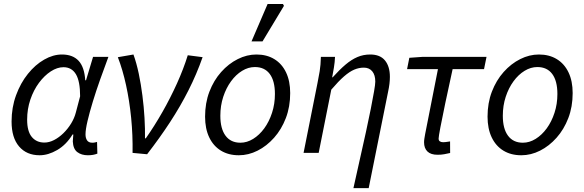

<svg xmlns="http://www.w3.org/2000/svg" viewBox="-20 -774 2956 972"><path d="M180.7 12Q114.8 12 76.7 -32.4Q38.6 -76.8 38.6 -158.5Q38.6 -229.9 61.3 -291.8Q83.9 -353.7 121.2 -400Q158.4 -446.4 203.6 -472.2Q248.7 -498.1 293.7 -498.1Q348.1 -498.1 377.7 -466.5Q407.3 -434.8 411.5 -367.7H415.5L451.1 -486.1H528.8Q507.9 -430.1 487.1 -371.7Q466.3 -313.3 449.8 -259Q433.3 -204.7 423.1 -161.5Q412.9 -118.2 412.9 -93.6Q412.9 -75 420.9 -63.3Q428.9 -51.5 447.5 -51.5Q455.4 -51.5 461.1 -53Q466.9 -54.5 471.3 -55.5L472.9 3.8Q462 7.9 451 9.9Q440 12 424.6 12Q392.7 12 371.6 -3.8Q350.5 -19.5 348.6 -57.8Q348.6 -63.5 349.6 -73.3Q350.5 -83.1 351.2 -93.2H347.2Q315.7 -41.4 269.9 -14.7Q224.1 12 180.7 12ZM204.8 -52.3Q228.9 -52.3 253.8 -65.1Q278.7 -77.9 301.1 -99.8Q323.5 -121.8 340 -148.7Q356.4 -175.6 363.7 -203.5L385.6 -286.5Q385.6 -362.9 364.2 -398.4Q342.8 -433.8 301.3 -433.8Q269.7 -433.8 237.1 -412.6Q204.6 -391.4 177.3 -354.7Q150.1 -318 133.7 -269.9Q117.4 -221.9 117.4 -168.2Q117.4 -109.1 141 -80.7Q164.5 -52.3 204.8 -52.3Z M651.1 0Q652.6 -89.7 644 -177Q635.3 -264.4 618.2 -342.7Q601.2 -421 576.6 -484.4L655.6 -498.1Q671.2 -454.7 682.5 -401.1Q693.7 -347.4 701 -290Q708.4 -232.6 711.6 -177Q714.8 -121.3 714 -73.6H718Q761.9 -136 802.4 -207.2Q842.9 -278.4 876.1 -351.9Q909.3 -425.5 930.6 -494.3L1005.7 -484.6Q975.4 -398.2 934.2 -316.9Q893.1 -235.6 840.9 -155.7Q788.7 -75.8 724.7 6.9Z M1189.1 12Q1136.7 12 1098.3 -11.5Q1060 -34.9 1039.1 -78.8Q1018.2 -122.6 1018.2 -183.4Q1018.2 -252.6 1040.1 -309.9Q1062.1 -367.3 1099.6 -409.4Q1137.2 -451.6 1183.6 -474.8Q1229.9 -498.1 1278.2 -498.1Q1330.6 -498.1 1368.9 -474.6Q1407.3 -451.2 1428.2 -407.3Q1449.1 -363.5 1449.1 -302.7Q1449.1 -233.5 1427.1 -176.2Q1405.1 -118.8 1367.6 -76.7Q1330.1 -34.5 1284 -11.3Q1237.9 12 1189.1 12ZM1197 -51.5Q1230.4 -51.5 1261.7 -70.9Q1293 -90.3 1317.8 -124.1Q1342.5 -158 1357.1 -202.7Q1371.8 -247.5 1371.8 -298.2Q1371.8 -364.6 1345.6 -399.6Q1319.5 -434.6 1270.3 -434.6Q1236.9 -434.6 1205.6 -415.4Q1174.2 -396.2 1149.5 -362.3Q1124.8 -328.5 1110.1 -283.7Q1095.5 -239 1095.5 -187.9Q1095.5 -122.4 1121.8 -87Q1148.1 -51.5 1197 -51.5ZM1253.3 -564.4 1334.7 -753.6H1412.5L1417.5 -744.4L1309 -564.4Z M1769.2 178.5Q1785.8 103.2 1802.1 31Q1818.4 -41.2 1832.6 -105.9Q1846.8 -170.6 1857.2 -223.3Q1867.6 -275.9 1873.7 -311.5Q1879.9 -347.1 1879.9 -360.9Q1879.9 -394.4 1864.5 -413Q1849 -431.6 1821.9 -431.6Q1797.4 -431.6 1773.6 -421.6Q1749.7 -411.6 1721.7 -387.3Q1693.7 -363 1657.1 -320.1L1593.3 0H1516.8L1587.3 -353.6Q1593.3 -383 1598.4 -413.6Q1603.5 -444.3 1604.5 -486.1H1676Q1675 -459 1670.4 -431.7Q1665.9 -404.3 1661.6 -382.4H1664Q1699.1 -421.4 1729.2 -446.9Q1759.3 -472.4 1789.3 -485.2Q1819.3 -498.1 1854.1 -498.1Q1904.4 -498.1 1929.1 -467.8Q1953.8 -437.5 1953.8 -384.9Q1953.8 -368.2 1951.6 -349.6Q1949.4 -331 1944.4 -308L1846.5 178.5Z M2195.3 9.5Q2160.9 9.5 2143.9 -7.1Q2126.8 -23.6 2126.8 -53.8Q2126.8 -62.4 2128.5 -72.8Q2130.2 -83.1 2132.3 -95.2L2197.1 -424H2040.8L2052.2 -481.4L2119.2 -486.1H2443L2430.4 -424H2271.4Q2250.4 -329.1 2234.5 -253Q2218.5 -177 2209.5 -129.5Q2200.5 -82.1 2200.5 -72.5Q2200.5 -62.5 2206.9 -58.3Q2213.3 -54.1 2222.7 -54.1Q2233.3 -54.1 2241.7 -55.6Q2250.1 -57.1 2258.5 -58.1L2258.8 0.5Q2244.1 3.9 2229.2 6.7Q2214.4 9.5 2195.3 9.5Z M2619.1 12Q2566.7 12 2528.3 -11.5Q2490 -34.9 2469.1 -78.8Q2448.2 -122.6 2448.2 -183.4Q2448.2 -252.6 2470.1 -309.9Q2492.1 -367.3 2529.6 -409.4Q2567.2 -451.6 2613.6 -474.8Q2659.9 -498.1 2708.2 -498.1Q2760.6 -498.1 2798.9 -474.6Q2837.3 -451.2 2858.2 -407.3Q2879.1 -363.5 2879.1 -302.7Q2879.1 -233.5 2857.1 -176.2Q2835.1 -118.8 2797.6 -76.7Q2760.1 -34.5 2714 -11.3Q2667.9 12 2619.1 12ZM2627 -51.5Q2660.4 -51.5 2691.7 -70.9Q2723 -90.3 2747.8 -124.1Q2772.5 -158 2787.1 -202.7Q2801.8 -247.5 2801.8 -298.2Q2801.8 -364.6 2775.6 -399.6Q2749.5 -434.6 2700.3 -434.6Q2666.9 -434.6 2635.6 -415.4Q2604.2 -396.2 2579.5 -362.3Q2554.8 -328.5 2540.1 -283.7Q2525.5 -239 2525.5 -187.9Q2525.5 -122.4 2551.8 -87Q2578.1 -51.5 2627 -51.5Z"/></svg>

Font: Source Sans 3 VF
Style: Italic
Weight: 200
Italic angle: -11°
Designer: Paul D. Hunt
Foundry: Adobe Systems Incorporated
Version: Version 3.042;hotconv 1.0.118;makeotfexe 2.5.65603